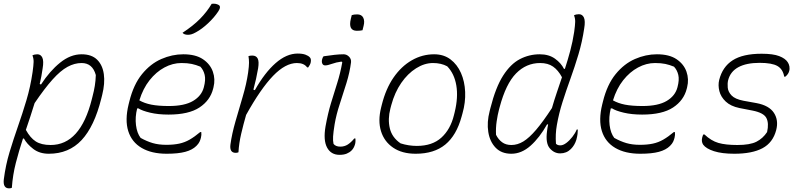

<svg xmlns="http://www.w3.org/2000/svg" viewBox="-24 -834 4394 1054"><path d="M154 -530Q166 -536 181 -536Q200 -536 208.5 -517.5Q217 -499 210 -458Q207 -436 203 -415Q199 -394 194 -373L201 -370Q249 -444 306 -490Q363 -536 424 -536Q479 -536 509 -506.5Q539 -477 546 -427Q553 -377 537 -313L532 -293Q494 -140 424 -65Q354 10 244 10Q193 10 158.5 -16.5Q124 -43 107 -74L102 -73Q80 -6 63 60Q46 126 41 197Q34 200 26 200Q-9 200 -3 150Q7 72 28.5 1Q50 -70 74.5 -140Q99 -210 121 -283.5Q143 -357 155 -439Q160 -475 160.5 -494Q161 -513 154 -530ZM424 -488Q385 -488 346.5 -467Q308 -446 264.5 -397.5Q221 -349 166 -268Q154 -229 142 -192.5Q130 -156 118 -121Q142 -77 172.5 -57.5Q203 -38 254 -38Q417 -38 480 -289L484 -305Q492 -335 496.5 -363Q501 -391 502 -422Q484 -488 424 -488Z M982 -536Q1050 -536 1090 -509Q1130 -482 1144.5 -440.5Q1159 -399 1148 -355L1146 -347Q1130 -283 1071 -244Q1012 -205 901 -205Q844 -205 800 -215.5Q756 -226 736 -239H729Q717 -191 722.5 -147Q728 -103 748 -77Q782 -58 814.5 -48.5Q847 -39 889 -39Q929 -39 959.5 -45.5Q990 -52 1017 -67.5Q1044 -83 1075 -109H1081Q1082 -100 1081.5 -93.5Q1081 -87 1079 -78Q1076 -66 1071 -55.5Q1066 -45 1054 -33Q1032 -11 993 -0.5Q954 10 891 10Q808 10 753.5 -22Q699 -54 680 -114.5Q661 -175 682 -261L686 -277Q709 -370 755.5 -427Q802 -484 861.5 -510Q921 -536 982 -536ZM972 -488Q924 -488 878.5 -463.5Q833 -439 797 -393.5Q761 -348 741 -283Q769 -267 807 -259.5Q845 -252 903 -252Q989 -252 1036 -280Q1083 -308 1095 -355Q1106 -396 1099.5 -423Q1093 -450 1076 -468Q1052 -478 1028.5 -483Q1005 -488 972 -488ZM1138 -813Q1160 -816 1176 -807Q1192 -798 1174 -771Q1152 -738 1118.5 -706.5Q1085 -675 1052 -657Q1036 -648 1026 -645.5Q1016 -643 1008 -643Q987 -643 978 -654Q1036 -692 1074 -730.5Q1112 -769 1138 -813Z M1285 2Q1278 5 1270 5Q1235 5 1241 -41Q1249 -99 1268.5 -167Q1288 -235 1308.5 -304Q1329 -373 1338 -435Q1343 -471 1343 -489.5Q1343 -508 1340 -526Q1349 -529 1361 -529Q1382 -529 1390.5 -513Q1399 -497 1393 -459Q1388 -430 1381.5 -400.5Q1375 -371 1367 -342L1375 -339Q1429 -435 1489 -487.5Q1549 -540 1610 -540Q1636 -540 1652.5 -534Q1669 -528 1677 -519Q1685 -511 1682 -493Q1681 -486 1676.5 -477.5Q1672 -469 1668 -464H1662Q1645 -488 1606 -488Q1543 -488 1475 -417.5Q1407 -347 1327 -203Q1312 -151 1300 -99.5Q1288 -48 1285 2Z M1752 -525Q1785 -530 1812.5 -533Q1840 -536 1862 -536Q1879 -536 1892 -523Q1905 -510 1903 -492Q1896 -437 1878 -378.5Q1860 -320 1841 -262.5Q1822 -205 1813 -152Q1806 -109 1804.5 -85Q1803 -61 1807 -44Q1819 -29 1844 -29Q1867 -29 1885 -40.5Q1903 -52 1921 -74H1927Q1929 -53 1924 -39Q1922 -32 1917.5 -23.5Q1913 -15 1906 -8Q1895 3 1879 9.5Q1863 16 1840 16Q1793 16 1771.5 -24Q1750 -64 1763 -140Q1776 -212 1793 -268Q1810 -324 1827 -377.5Q1844 -431 1855 -492L1851 -496Q1821 -492 1798 -483.5Q1775 -475 1761 -475Q1750 -475 1745.5 -484.5Q1741 -494 1744 -507Q1746 -517 1752 -525ZM1907 -751Q1919 -755 1937 -755Q1961 -755 1970 -737Q1979 -719 1972 -692L1966 -668Q1954 -665 1935 -665Q1886 -665 1902 -731Z M2359 -536Q2412 -536 2449 -508Q2486 -480 2506.5 -433.5Q2527 -387 2529.5 -329.5Q2532 -272 2515 -212L2510 -194Q2482 -91 2420.5 -40.5Q2359 10 2258 10Q2183 10 2134 -23.5Q2085 -57 2067.5 -114Q2050 -171 2068 -243L2072 -259Q2094 -347 2136.5 -408.5Q2179 -470 2236.5 -503Q2294 -536 2359 -536ZM2353 -488Q2306 -488 2260 -459Q2214 -430 2178.5 -378.5Q2143 -327 2124 -257L2119 -238Q2104 -180 2116 -129.5Q2128 -79 2175 -47Q2197 -40 2219.5 -36.5Q2242 -33 2264 -33Q2349 -33 2399 -78.5Q2449 -124 2468 -202L2472 -218Q2492 -300 2481 -365Q2470 -430 2431 -470Q2398 -488 2353 -488Z M2939 -536Q2989 -536 3022.5 -512Q3056 -488 3072 -456H3077Q3093 -505 3106.5 -555.5Q3120 -606 3128 -659Q3133 -695 3133.5 -714Q3134 -733 3127 -750Q3139 -756 3154 -756Q3173 -756 3181.5 -737.5Q3190 -719 3183 -678Q3172 -604 3151.5 -535.5Q3131 -467 3107.5 -402Q3084 -337 3064 -274Q3044 -211 3033 -148Q3024 -98 3028 -45Q3036 -36 3052 -36Q3067 -36 3084.5 -49Q3102 -62 3118 -82.5Q3134 -103 3142 -123H3148Q3148 -111 3146.5 -98.5Q3145 -86 3140 -67Q3131 -37 3110 -16Q3086 8 3051 8Q3018 8 2994 -20Q2970 -48 2979 -114Q2981 -132 2985 -151H2979Q2938 -78 2888.5 -34Q2839 10 2783 10Q2729 10 2697 -23Q2665 -56 2656.5 -109.5Q2648 -163 2664 -224L2668 -240Q2697 -355 2738 -419Q2779 -483 2830 -509.5Q2881 -536 2939 -536ZM2699 -94Q2712 -68 2732.5 -53Q2753 -38 2783 -38Q2817 -38 2849 -57.5Q2881 -77 2919 -121.5Q2957 -166 3006 -241Q3018 -283 3032.5 -325.5Q3047 -368 3061 -410Q3040 -449 3012 -468.5Q2984 -488 2941 -488Q2865 -488 2809 -431Q2753 -374 2719 -246L2715 -231Q2708 -205 2702.5 -168Q2697 -131 2699 -94Z M3582 -536Q3650 -536 3690 -509Q3730 -482 3744.5 -440.5Q3759 -399 3748 -355L3746 -347Q3730 -283 3671 -244Q3612 -205 3501 -205Q3444 -205 3400 -215.5Q3356 -226 3336 -239H3329Q3317 -191 3322.5 -147Q3328 -103 3348 -77Q3382 -58 3414.5 -48.5Q3447 -39 3489 -39Q3529 -39 3559.5 -45.5Q3590 -52 3617 -67.5Q3644 -83 3675 -109H3681Q3682 -100 3681.5 -93.5Q3681 -87 3679 -78Q3676 -66 3671 -55.5Q3666 -45 3654 -33Q3632 -11 3593 -0.5Q3554 10 3491 10Q3408 10 3353.5 -22Q3299 -54 3280 -114.5Q3261 -175 3282 -261L3286 -277Q3309 -370 3355.5 -427Q3402 -484 3461.5 -510Q3521 -536 3582 -536ZM3572 -488Q3524 -488 3478.5 -463.5Q3433 -439 3397 -393.5Q3361 -348 3341 -283Q3369 -267 3407 -259.5Q3445 -252 3503 -252Q3589 -252 3636 -280Q3683 -308 3695 -355Q3706 -396 3699.5 -423Q3693 -450 3676 -468Q3652 -478 3628.5 -483Q3605 -488 3572 -488Z M4024 -38Q4093 -38 4128.5 -56Q4164 -74 4187 -109Q4198 -158 4183 -186.5Q4168 -215 4107 -227L4035 -241Q3987 -251 3960 -276.5Q3933 -302 3925 -334Q3917 -366 3924 -395Q3942 -467 3998 -503Q4054 -539 4157 -539Q4220 -539 4253.5 -526Q4287 -513 4300 -493Q4307 -483 4309.5 -469.5Q4312 -456 4308 -443Q4304 -427 4287 -413H4281Q4274 -454 4244 -471.5Q4214 -489 4146 -489Q4073 -489 4029 -465Q3985 -441 3973 -393Q3969 -376 3971 -353Q3973 -330 3992 -310Q4011 -290 4057 -281L4129 -268Q4198 -255 4224.5 -214.5Q4251 -174 4237 -120Q4219 -51 4162 -20.5Q4105 10 4007 10Q3939 10 3895.5 -4Q3852 -18 3836 -40Q3825 -57 3831 -80Q3834 -91 3837 -96H3843Q3880 -61 3919.5 -49.5Q3959 -38 4024 -38Z"/></svg>

Font: Recursive Sn Csl St Lt
Style: Italic
Weight: 300
Italic angle: -15°
Version: Version 1.079;hotconv 1.0.112;makeotfexe 2.5.65598; ttfautoh